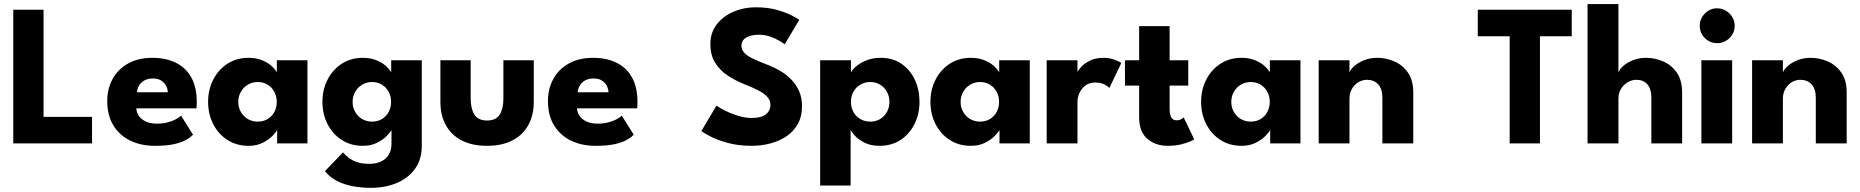

<svg xmlns="http://www.w3.org/2000/svg" viewBox="-20 -708 9184 948"><path d="M45.5 -660H195V-131H434.5V0H45.5Z M653 -173Q654.5 -151 667 -134Q679.5 -117 701.8 -107.2Q724 -97.5 754.5 -97.5Q783.5 -97.5 806.8 -103.5Q830 -109.5 847.2 -118.5Q864.5 -127.5 874 -137L933 -43Q920.5 -29.5 897.8 -16.8Q875 -4 838 4Q801 12 744.5 12Q676.5 12 623.5 -13.5Q570.5 -39 540 -88.5Q509.5 -138 509.5 -209.5Q509.5 -269.5 535.8 -317.8Q562 -366 612 -394.2Q662 -422.5 732.5 -422.5Q799.5 -422.5 848.8 -398Q898 -373.5 924.8 -325.2Q951.5 -277 951.5 -205Q951.5 -201 951.2 -189Q951 -177 950 -173ZM808.5 -252.5Q808 -268.5 800 -284.2Q792 -300 776 -310.2Q760 -320.5 735 -320.5Q710 -320.5 692.8 -310.8Q675.5 -301 666.5 -285.5Q657.5 -270 656.5 -252.5Z M1348.5 0V-66.5Q1344 -56.5 1325.8 -37.5Q1307.5 -18.5 1277.5 -3.2Q1247.5 12 1207.5 12Q1147.5 12 1102.5 -17.2Q1057.5 -46.5 1032.5 -95.8Q1007.5 -145 1007.5 -205Q1007.5 -265 1032.5 -314.2Q1057.5 -363.5 1102.5 -393Q1147.5 -422.5 1207.5 -422.5Q1246 -422.5 1275 -410.2Q1304 -398 1322 -381.2Q1340 -364.5 1347 -350.5V-410.5H1498V0ZM1156.5 -205Q1156.5 -177 1169.5 -154.8Q1182.5 -132.5 1204.2 -120Q1226 -107.5 1252.5 -107.5Q1280 -107.5 1301 -120Q1322 -132.5 1334.2 -154.8Q1346.5 -177 1346.5 -205Q1346.5 -233 1334.2 -255.2Q1322 -277.5 1301 -290.2Q1280 -303 1252.5 -303Q1226 -303 1204.2 -290.2Q1182.5 -277.5 1169.5 -255.2Q1156.5 -233 1156.5 -205Z M1810 219.5Q1767 219.5 1724.8 212Q1682.5 204.5 1646 186.5Q1609.5 168.5 1584.5 137L1673.5 44.5Q1685 58 1701.8 71Q1718.5 84 1743.2 92.5Q1768 101 1803.5 101Q1836.5 101 1861 89.5Q1885.5 78 1899.2 56Q1913 34 1913 2.5V-7.5H2062.5V11.5Q2062.5 79.5 2028.8 126Q1995 172.5 1938 196Q1881 219.5 1810 219.5ZM1913 0V-66.5Q1908.5 -56.5 1890.2 -37.5Q1872 -18.5 1842 -3.2Q1812 12 1772 12Q1712 12 1667 -17.2Q1622 -46.5 1597 -95.8Q1572 -145 1572 -205Q1572 -265 1597 -314.2Q1622 -363.5 1667 -393Q1712 -422.5 1772 -422.5Q1810.5 -422.5 1839.5 -410.2Q1868.5 -398 1886.5 -381.2Q1904.5 -364.5 1911.5 -350.5V-410.5H2062.5V0ZM1721 -205Q1721 -177 1734 -154.8Q1747 -132.5 1768.8 -120Q1790.5 -107.5 1817 -107.5Q1844.5 -107.5 1865.5 -120Q1886.5 -132.5 1898.8 -154.8Q1911 -177 1911 -205Q1911 -233 1898.8 -255.2Q1886.5 -277.5 1865.5 -290.2Q1844.5 -303 1817 -303Q1790.5 -303 1768.8 -290.2Q1747 -277.5 1734 -255.2Q1721 -233 1721 -205Z M2304 -220.5Q2304 -171.5 2322.5 -142.2Q2341 -113 2384.5 -113Q2429 -113 2447.2 -142.2Q2465.5 -171.5 2465.5 -220.5V-410.5H2615.5V-204.5Q2615.5 -138.5 2588.2 -89.8Q2561 -41 2509.5 -14.5Q2458 12 2384.5 12Q2311.5 12 2260 -14.5Q2208.5 -41 2181.5 -89.8Q2154.5 -138.5 2154.5 -204.5V-410.5H2304Z M2829 -173Q2830.5 -151 2843 -134Q2855.5 -117 2877.8 -107.2Q2900 -97.5 2930.5 -97.5Q2959.5 -97.5 2982.8 -103.5Q3006 -109.5 3023.2 -118.5Q3040.5 -127.5 3050 -137L3109 -43Q3096.5 -29.5 3073.8 -16.8Q3051 -4 3014 4Q2977 12 2920.5 12Q2852.5 12 2799.5 -13.5Q2746.5 -39 2716 -88.5Q2685.5 -138 2685.5 -209.5Q2685.5 -269.5 2711.8 -317.8Q2738 -366 2788 -394.2Q2838 -422.5 2908.5 -422.5Q2975.5 -422.5 3024.8 -398Q3074 -373.5 3100.8 -325.2Q3127.5 -277 3127.5 -205Q3127.5 -201 3127.2 -189Q3127 -177 3126 -173ZM2984.5 -252.5Q2984 -268.5 2976 -284.2Q2968 -300 2952 -310.2Q2936 -320.5 2911 -320.5Q2886 -320.5 2868.8 -310.8Q2851.5 -301 2842.5 -285.5Q2833.5 -270 2832.5 -252.5Z M3711 -672Q3772.5 -672 3818.5 -658.5Q3864.5 -645 3892.5 -630Q3920.5 -615 3926.5 -610L3854.5 -489.5Q3846.5 -495.5 3827.2 -507Q3808 -518.5 3781.8 -527.5Q3755.5 -536.5 3727 -536.5Q3688.5 -536.5 3664.8 -522.8Q3641 -509 3641 -482Q3641 -463.5 3653.8 -448.8Q3666.5 -434 3692.8 -420.8Q3719 -407.5 3759.5 -392Q3796.5 -378.5 3829 -360Q3861.5 -341.5 3886.2 -316.2Q3911 -291 3925.5 -258Q3940 -225 3940 -183Q3940 -133 3919.5 -96.2Q3899 -59.5 3863.8 -35.5Q3828.5 -11.5 3783.8 0.2Q3739 12 3691 12Q3623 12 3569.2 -3.5Q3515.5 -19 3482.5 -37Q3449.5 -55 3443 -61L3517.5 -186.5Q3523.5 -182 3540.8 -172Q3558 -162 3583 -151.2Q3608 -140.5 3636.2 -133Q3664.5 -125.5 3692 -125.5Q3738 -125.5 3761 -143.2Q3784 -161 3784 -190Q3784 -211.5 3769.5 -228.5Q3755 -245.5 3726 -260.8Q3697 -276 3653.5 -293Q3610 -310.5 3572.2 -335.5Q3534.5 -360.5 3511 -398Q3487.5 -435.5 3487.5 -491Q3487.5 -546.5 3518.8 -587.2Q3550 -628 3601.2 -650Q3652.5 -672 3711 -672Z M4180 208H4029.5V-410.5H4181.5V-350.5Q4188.5 -364.5 4208.2 -381.2Q4228 -398 4258.8 -410.2Q4289.5 -422.5 4328.5 -422.5Q4388.5 -422.5 4431.2 -393Q4474 -363.5 4497 -314.2Q4520 -265 4520 -205Q4520 -145 4495.5 -95.8Q4471 -46.5 4426.8 -17.2Q4382.5 12 4322.5 12Q4279.5 12 4249.2 -3.2Q4219 -18.5 4201.8 -37.2Q4184.5 -56 4180 -66.5ZM4371.5 -205Q4371.5 -233 4359 -255.2Q4346.5 -277.5 4325.2 -290.2Q4304 -303 4277.5 -303Q4250 -303 4228.2 -290.2Q4206.5 -277.5 4194 -255.2Q4181.5 -233 4181.5 -205Q4181.5 -177 4194 -154.8Q4206.5 -132.5 4228.2 -120Q4250 -107.5 4277.5 -107.5Q4304 -107.5 4325.2 -120Q4346.5 -132.5 4359 -154.8Q4371.5 -177 4371.5 -205Z M4915 0V-66.5Q4910.5 -56.5 4892.2 -37.5Q4874 -18.5 4844 -3.2Q4814 12 4774 12Q4714 12 4669 -17.2Q4624 -46.5 4599 -95.8Q4574 -145 4574 -205Q4574 -265 4599 -314.2Q4624 -363.5 4669 -393Q4714 -422.5 4774 -422.5Q4812.5 -422.5 4841.5 -410.2Q4870.5 -398 4888.5 -381.2Q4906.5 -364.5 4913.5 -350.5V-410.5H5064.5V0ZM4723 -205Q4723 -177 4736 -154.8Q4749 -132.5 4770.8 -120Q4792.5 -107.5 4819 -107.5Q4846.5 -107.5 4867.5 -120Q4888.5 -132.5 4900.8 -154.8Q4913 -177 4913 -205Q4913 -233 4900.8 -255.2Q4888.5 -277.5 4867.5 -290.2Q4846.5 -303 4819 -303Q4792.5 -303 4770.8 -290.2Q4749 -277.5 4736 -255.2Q4723 -233 4723 -205Z M5300 0H5148V-410.5H5300V-347H5297.5Q5301.5 -358.5 5317 -376.2Q5332.5 -394 5360.5 -408.2Q5388.5 -422.5 5429 -422.5Q5457.5 -422.5 5481.5 -413.8Q5505.5 -405 5516.5 -397L5457.5 -273.5Q5450.5 -282 5432.8 -291.2Q5415 -300.5 5388.5 -300.5Q5358 -300.5 5338.2 -285Q5318.5 -269.5 5309.2 -247.5Q5300 -225.5 5300 -206Z M5534.5 -410.5H5604.5V-579H5755V-410.5H5847V-285.5H5755V-171Q5755 -145.5 5762.5 -129.8Q5770 -114 5790 -114Q5803.5 -114 5813 -120Q5822.5 -126 5824.5 -128L5876.5 -20Q5873 -17 5854.8 -9Q5836.5 -1 5808.5 5.5Q5780.5 12 5746 12Q5684.5 12 5644.5 -22.8Q5604.5 -57.5 5604.5 -130V-285.5H5534.5Z M6251.5 0V-66.5Q6247 -56.5 6228.8 -37.5Q6210.5 -18.5 6180.5 -3.2Q6150.5 12 6110.5 12Q6050.5 12 6005.5 -17.2Q5960.5 -46.5 5935.5 -95.8Q5910.5 -145 5910.5 -205Q5910.5 -265 5935.5 -314.2Q5960.5 -363.5 6005.5 -393Q6050.5 -422.5 6110.5 -422.5Q6149 -422.5 6178 -410.2Q6207 -398 6225 -381.2Q6243 -364.5 6250 -350.5V-410.5H6401V0ZM6059.5 -205Q6059.5 -177 6072.5 -154.8Q6085.5 -132.5 6107.2 -120Q6129 -107.5 6155.5 -107.5Q6183 -107.5 6204 -120Q6225 -132.5 6237.2 -154.8Q6249.5 -177 6249.5 -205Q6249.5 -233 6237.2 -255.2Q6225 -277.5 6204 -290.2Q6183 -303 6155.5 -303Q6129 -303 6107.2 -290.2Q6085.5 -277.5 6072.5 -255.2Q6059.5 -233 6059.5 -205Z M6780 -422.5Q6823 -422.5 6864 -405Q6905 -387.5 6931.5 -349.8Q6958 -312 6958 -250.5V0H6805.5V-225.5Q6805.5 -269.5 6784.5 -291.8Q6763.5 -314 6729.5 -314Q6707 -314 6687.2 -302.2Q6667.5 -290.5 6655.2 -269.2Q6643 -248 6643 -220.5V0H6491V-410.5H6643V-350Q6649 -366.5 6668.2 -383.2Q6687.5 -400 6716.8 -411.2Q6746 -422.5 6780 -422.5Z M7434 -529H7276.5V-660H7740.5V-529H7583.5V0H7434Z M8107.5 -422.5Q8150.5 -422.5 8191.5 -405Q8232.5 -387.5 8259 -349.8Q8285.5 -312 8285.5 -250.5V0H8133.5V-225.5Q8133.5 -269.5 8113.8 -291.8Q8094 -314 8060 -314Q8037.5 -314 8017 -302.2Q7996.5 -290.5 7983.8 -269.2Q7971 -248 7971 -220.5V0H7818.5V-688H7971V-350Q7976.5 -366.5 7995.8 -383.2Q8015 -400 8044.2 -411.2Q8073.5 -422.5 8107.5 -422.5Z M8380.5 0V-410.5H8532.5V0ZM8458.5 -495Q8422.5 -495 8397.5 -520.2Q8372.5 -545.5 8372.5 -580.5Q8372.5 -615.5 8397.8 -641.2Q8423 -667 8458.5 -667Q8482 -667 8501.5 -655.2Q8521 -643.5 8533 -624Q8545 -604.5 8545 -580.5Q8545 -545.5 8519.5 -520.2Q8494 -495 8458.5 -495Z M8920 -422.5Q8963 -422.5 9004 -405Q9045 -387.5 9071.5 -349.8Q9098 -312 9098 -250.5V0H8945.5V-225.5Q8945.5 -269.5 8924.5 -291.8Q8903.5 -314 8869.5 -314Q8847 -314 8827.2 -302.2Q8807.5 -290.5 8795.2 -269.2Q8783 -248 8783 -220.5V0H8631V-410.5H8783V-350Q8789 -366.5 8808.2 -383.2Q8827.5 -400 8856.8 -411.2Q8886 -422.5 8920 -422.5Z"/></svg>

Font: League Spartan Thin
Style: Bold
Weight: 700
Version: Version 2.002